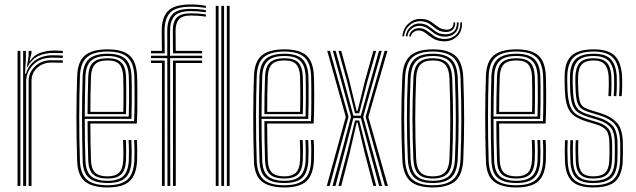

<svg xmlns="http://www.w3.org/2000/svg" viewBox="-20 -826 2826 853"><path d="M99.8 -528.8 107.2 -580V-600H119.8V-589L111.2 -555.5H113.8Q130.8 -581.2 159.6 -591.4Q188.5 -601.5 220.5 -601.5Q239 -601.5 259 -600.2V-589.8Q240.2 -591 219.2 -591Q133.5 -591 102.5 -528.8ZM82.8 0V-600H95V-562.8L91.2 -498H95.2Q107 -537.5 138.4 -559Q169.8 -580.5 215 -580.5Q227 -580.5 239.1 -580Q251.2 -579.5 259 -579V-568.5Q237.5 -569.8 211.2 -569.8Q156.8 -569.8 126.5 -537.2Q96.2 -504.8 96.2 -465V0ZM58 0V-600H70.5V0ZM107.2 0V-465.5Q107.2 -503.5 135.6 -531Q164 -558.5 208.2 -558.5Q237 -558.5 259 -557.8V-547.2Q237 -548 208 -548Q171.5 -548 145.8 -525.2Q120 -502.5 120 -466V0Z M458.2 6.8Q391 6.8 358 -19.5Q325 -45.8 322.8 -110.8Q319.5 -212.8 319.6 -307Q319.8 -401.2 322.8 -488.2Q325.2 -553.5 357.9 -580.1Q390.5 -606.8 457.8 -606.8Q525 -606.8 555.6 -579.6Q586.2 -552.5 589 -489Q589.5 -481.5 589.9 -458.4Q590.2 -435.2 590.4 -403.8Q590.5 -372.2 590 -338.9Q589.5 -305.5 587.8 -277.2H381.5Q381.5 -234.5 382.2 -195.8Q383 -157 384.2 -114.2Q385.5 -76 402.6 -59.2Q419.8 -42.5 458.2 -42.5Q491.8 -42.5 508.6 -58.4Q525.5 -74.2 527.5 -114.2Q528.5 -132.8 528.1 -158.9Q527.8 -185 526.8 -204H539Q540.5 -181.2 540.5 -155.1Q540.5 -129 539.8 -113.8Q537.5 -70.2 518.5 -51.5Q499.5 -32.8 458.2 -32.8Q413 -32.8 393.1 -51.8Q373.2 -70.8 372 -113.8Q370.5 -161 369.8 -204.5Q369 -248 369 -287.8H576Q577.5 -324 577.8 -366.8Q578 -409.5 577.6 -443.8Q577.2 -478 576.8 -488.5Q574.2 -546.8 546.5 -571.9Q518.8 -597 457.8 -597Q396.5 -597 366.8 -572.1Q337 -547.2 335 -486.2Q332.2 -407.5 332 -308.9Q331.8 -210.2 335 -113.2Q336.8 -54.8 365.1 -28.9Q393.5 -3 458.2 -3Q518 -3 545.9 -28.1Q573.8 -53.2 576.8 -112.5Q577.5 -127.5 577.4 -155.4Q577.2 -183.2 575.8 -204H588Q589.5 -183.2 589.6 -155.5Q589.8 -127.8 589 -111.8Q585.8 -48.2 555.4 -20.8Q525 6.8 458.2 6.8ZM458.2 -12.8Q403.8 -12.8 376.4 -34.9Q349 -57 347.2 -112.8Q344.5 -200.8 344.4 -299.4Q344.2 -398 347.2 -485.8Q349.2 -541.2 375.6 -564.2Q402 -587.2 457.8 -587.2Q512.5 -587.2 537.2 -564.2Q562 -541.2 564.5 -488.2Q565 -478.5 565.4 -447.9Q565.8 -417.2 565.5 -377Q565.2 -336.8 564 -298H356.5Q356.5 -253.5 357.2 -205.4Q358 -157.2 359.5 -113.5Q361.2 -63.8 384.9 -43.2Q408.5 -22.8 458.2 -22.8Q505.8 -22.8 527.8 -43.8Q549.8 -64.8 552.2 -113.5Q553 -128.5 552.9 -155.9Q552.8 -183.2 551.2 -204H563.8Q565 -182.5 565.1 -155.4Q565.2 -128.2 564.5 -113Q561.8 -59.2 537.1 -36Q512.5 -12.8 458.2 -12.8ZM356.5 -308.2H552Q553.2 -344.2 553.4 -381.4Q553.5 -418.5 553.1 -447.5Q552.8 -476.5 552.2 -487.5Q550 -535.2 528.2 -556.2Q506.5 -577.2 457.8 -577.2Q406.5 -577.2 383.9 -555.6Q361.2 -534 359.5 -485.2Q358 -442.2 357.4 -396.8Q356.8 -351.2 356.5 -308.2ZM369 -318.8Q369 -353 369.8 -396.8Q370.5 -440.5 372 -484.8Q373.2 -529 393.4 -548.1Q413.5 -567.2 457.8 -567.2Q500.2 -567.2 519.1 -548.5Q538 -529.8 539.8 -487Q540.2 -475.5 540.6 -448.5Q541 -421.5 540.9 -387Q540.8 -352.5 539.8 -318.8ZM381.5 -329H527.8Q529 -380.2 528.6 -426Q528.2 -471.8 527.5 -486.2Q526 -522.8 510.6 -540.1Q495.2 -557.5 457.8 -557.5Q418.8 -557.5 402.1 -540.1Q385.5 -522.8 384.2 -484.2Q382.8 -442.2 382.1 -404.6Q381.5 -367 381.5 -329Z M650.8 -589.2V-600H699.2L698.5 -687.8Q698 -748.5 726.6 -777.4Q755.2 -806.2 827.5 -806.2Q865.8 -806.2 894.5 -800V-790.5Q862.8 -796.2 827.5 -796.2Q760 -796.2 735.2 -768.9Q710.5 -741.5 711 -687.8L711.8 -589.2ZM724 0 723.2 -567.8H650.8V-578.5H723.2L723 -687.8Q723 -736.2 745 -761.4Q767 -786.5 827.5 -786.5Q861 -786.5 894.5 -781.2V-771.5Q878.2 -774 862.6 -775.2Q847 -776.5 827.5 -776.5Q773 -776.5 754.1 -753.4Q735.2 -730.2 735.5 -687.8V-578.5H878V-567.8H735.8L736.5 0ZM748.5 -589.2 747.8 -687.8Q747.2 -729 765.4 -747.9Q783.5 -766.8 827.5 -766.8Q843.2 -766.8 858.9 -765.9Q874.5 -765 894.5 -762V-752Q873.8 -755 857.5 -756Q841.2 -757 827.5 -757Q788.2 -757 774 -739.2Q759.8 -721.5 760 -687.8L760.8 -600H878V-589.2ZM699.5 0V-546.2H650.8V-557H711.8V0ZM748.5 0V-557H878V-546.2H761V0ZM987.8 0V-800H1000.2V0ZM938.5 0V-800H951V0ZM963.2 0V-800H975.5V0Z M1243.8 6.8Q1176.5 6.8 1143.5 -19.5Q1110.5 -45.8 1108.2 -110.8Q1105 -212.8 1105.1 -307Q1105.2 -401.2 1108.2 -488.2Q1110.8 -553.5 1143.4 -580.1Q1176 -606.8 1243.2 -606.8Q1310.5 -606.8 1341.1 -579.6Q1371.8 -552.5 1374.5 -489Q1375 -481.5 1375.4 -458.4Q1375.8 -435.2 1375.9 -403.8Q1376 -372.2 1375.5 -338.9Q1375 -305.5 1373.2 -277.2H1167Q1167 -234.5 1167.8 -195.8Q1168.5 -157 1169.8 -114.2Q1171 -76 1188.1 -59.2Q1205.2 -42.5 1243.8 -42.5Q1277.2 -42.5 1294.1 -58.4Q1311 -74.2 1313 -114.2Q1314 -132.8 1313.6 -158.9Q1313.2 -185 1312.2 -204H1324.5Q1326 -181.2 1326 -155.1Q1326 -129 1325.2 -113.8Q1323 -70.2 1304 -51.5Q1285 -32.8 1243.8 -32.8Q1198.5 -32.8 1178.6 -51.8Q1158.8 -70.8 1157.5 -113.8Q1156 -161 1155.2 -204.5Q1154.5 -248 1154.5 -287.8H1361.5Q1363 -324 1363.2 -366.8Q1363.5 -409.5 1363.1 -443.8Q1362.8 -478 1362.2 -488.5Q1359.8 -546.8 1332 -571.9Q1304.2 -597 1243.2 -597Q1182 -597 1152.2 -572.1Q1122.5 -547.2 1120.5 -486.2Q1117.8 -407.5 1117.5 -308.9Q1117.2 -210.2 1120.5 -113.2Q1122.2 -54.8 1150.6 -28.9Q1179 -3 1243.8 -3Q1303.5 -3 1331.4 -28.1Q1359.2 -53.2 1362.2 -112.5Q1363 -127.5 1362.9 -155.4Q1362.8 -183.2 1361.2 -204H1373.5Q1375 -183.2 1375.1 -155.5Q1375.2 -127.8 1374.5 -111.8Q1371.2 -48.2 1340.9 -20.8Q1310.5 6.8 1243.8 6.8ZM1243.8 -12.8Q1189.2 -12.8 1161.9 -34.9Q1134.5 -57 1132.8 -112.8Q1130 -200.8 1129.9 -299.4Q1129.8 -398 1132.8 -485.8Q1134.8 -541.2 1161.1 -564.2Q1187.5 -587.2 1243.2 -587.2Q1298 -587.2 1322.8 -564.2Q1347.5 -541.2 1350 -488.2Q1350.5 -478.5 1350.9 -447.9Q1351.2 -417.2 1351 -377Q1350.8 -336.8 1349.5 -298H1142Q1142 -253.5 1142.8 -205.4Q1143.5 -157.2 1145 -113.5Q1146.8 -63.8 1170.4 -43.2Q1194 -22.8 1243.8 -22.8Q1291.2 -22.8 1313.2 -43.8Q1335.2 -64.8 1337.8 -113.5Q1338.5 -128.5 1338.4 -155.9Q1338.2 -183.2 1336.8 -204H1349.2Q1350.5 -182.5 1350.6 -155.4Q1350.8 -128.2 1350 -113Q1347.2 -59.2 1322.6 -36Q1298 -12.8 1243.8 -12.8ZM1142 -308.2H1337.5Q1338.8 -344.2 1338.9 -381.4Q1339 -418.5 1338.6 -447.5Q1338.2 -476.5 1337.8 -487.5Q1335.5 -535.2 1313.8 -556.2Q1292 -577.2 1243.2 -577.2Q1192 -577.2 1169.4 -555.6Q1146.8 -534 1145 -485.2Q1143.5 -442.2 1142.9 -396.8Q1142.2 -351.2 1142 -308.2ZM1154.5 -318.8Q1154.5 -353 1155.2 -396.8Q1156 -440.5 1157.5 -484.8Q1158.8 -529 1178.9 -548.1Q1199 -567.2 1243.2 -567.2Q1285.8 -567.2 1304.6 -548.5Q1323.5 -529.8 1325.2 -487Q1325.8 -475.5 1326.1 -448.5Q1326.5 -421.5 1326.4 -387Q1326.2 -352.5 1325.2 -318.8ZM1167 -329H1313.2Q1314.5 -380.2 1314.1 -426Q1313.8 -471.8 1313 -486.2Q1311.5 -522.8 1296.1 -540.1Q1280.8 -557.5 1243.2 -557.5Q1204.2 -557.5 1187.6 -540.1Q1171 -522.8 1169.8 -484.2Q1168.2 -442.2 1167.6 -404.6Q1167 -367 1167 -329Z M1457.2 0 1504.2 -173.5 1539.5 -307 1499 -455.2 1458.8 -600H1471.2L1509.2 -462.2L1550 -312H1583L1622.8 -455.2L1663.8 -600H1676L1633 -448.5L1593.5 -307L1629.8 -173L1677.5 0H1664.5L1620 -164L1583.2 -301.2H1549.8L1514 -164.2L1470.5 0ZM1431.8 0 1516.2 -306.8 1433.8 -600H1446L1528.5 -307L1444.5 0ZM1690.2 0 1604.5 -307 1688.8 -600H1701.2L1616.5 -306.8L1703.2 0ZM1557.2 -322.8 1520.8 -468.2 1483.8 -600H1496L1530.2 -474.5L1564.5 -333.2H1568.5L1602.2 -469.8L1638.8 -600H1651.2L1611.8 -462.5L1575.8 -322.8ZM1483.5 0 1524.2 -155.5 1557.2 -290.8H1575.8L1609.8 -155.8L1651.5 0H1638.8L1600.2 -146.8L1568.5 -281.2H1564.5L1533.8 -147.2L1496 0Z M1902.8 6.8Q1833.2 6.8 1801.8 -22.4Q1770.2 -51.5 1767.2 -118.8Q1763.5 -205.8 1763.1 -293.9Q1762.8 -382 1767.2 -480.8Q1770.2 -550.5 1803.1 -578.6Q1836 -606.8 1902.8 -606.8Q1970.8 -606.8 2003.1 -578.1Q2035.5 -549.5 2038.2 -480.2Q2045.8 -292 2038.2 -118.8Q2035.2 -48.8 2002.1 -21Q1969 6.8 1902.8 6.8ZM1902.8 -3Q1964.2 -3 1993.6 -29.2Q2023 -55.5 2026 -119.2Q2029.2 -199.8 2029.6 -289.8Q2030 -379.8 2026 -480Q2023.2 -544.2 1993.6 -570.6Q1964 -597 1902.8 -597Q1840.8 -597 1811.5 -570.4Q1782.2 -543.8 1779.5 -480Q1775.2 -380.2 1775.5 -293.2Q1775.8 -206.2 1779.5 -119.2Q1782.2 -56.2 1811.4 -29.6Q1840.5 -3 1902.8 -3ZM1902.8 -12.8Q1845.8 -12.8 1820 -37.6Q1794.2 -62.5 1791.8 -119.8Q1788 -208.8 1787.8 -294.4Q1787.5 -380 1791.8 -479.5Q1794.2 -538.2 1820.8 -562.8Q1847.2 -587.2 1902.8 -587.2Q1957.2 -587.2 1984.1 -563.4Q2011 -539.5 2013.5 -479.5Q2017.2 -386 2017.4 -297.4Q2017.5 -208.8 2013.5 -120Q2011 -61 1984.2 -36.9Q1957.5 -12.8 1902.8 -12.8ZM1902.8 -22.8Q1953.2 -22.8 1976.1 -45.5Q1999 -68.2 2001.2 -120.8Q2005 -208 2005.1 -293.2Q2005.2 -378.5 2001.2 -479Q1999.2 -533.8 1975.1 -555.5Q1951 -577.2 1902.8 -577.2Q1852.2 -577.2 1829.4 -554.4Q1806.5 -531.5 1804 -478.8Q1800 -383.5 1800 -298.8Q1800 -214 1804 -120Q1806.5 -67 1829.9 -44.9Q1853.2 -22.8 1902.8 -22.8ZM1902.8 -32.8Q1858.8 -32.8 1838.6 -53.1Q1818.5 -73.5 1816.5 -120Q1812.5 -211.5 1812.4 -295.6Q1812.2 -379.8 1816.5 -478.5Q1818.5 -527 1839.1 -547.1Q1859.8 -567.2 1902.8 -567.2Q1946.8 -567.2 1966.9 -546.8Q1987 -526.2 1989 -478.2Q1993 -376 1992.8 -290.6Q1992.5 -205.2 1989 -121Q1987 -73.2 1966.6 -53Q1946.2 -32.8 1902.8 -32.8ZM1902.8 -42.5Q1940.2 -42.5 1957.5 -60.8Q1974.8 -79 1976.8 -121.2Q1980.5 -210 1980.5 -292.8Q1980.5 -375.5 1976.8 -477.8Q1975 -520.2 1957.9 -538.9Q1940.8 -557.5 1902.8 -557.5Q1865 -557.5 1847.8 -539.1Q1830.5 -520.8 1828.8 -478.5Q1824.8 -380 1824.8 -296.5Q1824.8 -213 1828.8 -120.2Q1830.5 -79.2 1847.8 -60.9Q1865 -42.5 1902.8 -42.5ZM1767.5 -664.5Q1770.8 -700.5 1796.9 -723.1Q1823 -745.8 1859 -741.5Q1881 -739.2 1896.1 -728.6Q1911.2 -718 1925 -707.4Q1938.8 -696.8 1956.5 -694.8Q1974.2 -692.2 1984.9 -700.1Q1995.5 -708 1994.8 -726.5H2002.2Q2003 -703.5 1989.6 -692.6Q1976.2 -681.8 1954 -684.2Q1933.2 -686.2 1919 -696.9Q1904.8 -707.5 1890.8 -718.1Q1876.8 -728.8 1857 -731.2Q1825.5 -735.2 1801.8 -715.6Q1778 -696 1775.2 -664.5ZM1782.8 -664.5Q1785 -691 1805.8 -707.9Q1826.5 -724.8 1853.8 -721Q1872.5 -718.5 1886.5 -707.8Q1900.5 -697 1915.2 -686.5Q1930 -676 1951 -674Q1978.2 -671.5 1994.5 -684.9Q2010.8 -698.2 2009.8 -726.5H2017.5Q2018.5 -693.5 1999 -677.1Q1979.5 -660.8 1949.2 -663.5Q1926.8 -665.8 1911.6 -676.4Q1896.5 -687 1883 -697.6Q1869.5 -708.2 1852 -710.5Q1827.5 -713.8 1809.9 -699.9Q1792.2 -686 1790.2 -664.5ZM1797.8 -664.5Q1799.2 -681 1814.2 -692.1Q1829.2 -703.2 1849.8 -700.5Q1866 -698.2 1879.5 -687.5Q1893 -676.8 1908.6 -666.1Q1924.2 -655.5 1946.5 -653.2Q1980.5 -650 2003.4 -669.4Q2026.2 -688.8 2025 -726.5H2032.5Q2034 -683.8 2007.8 -661.5Q1981.5 -639.2 1944.5 -643Q1920 -645 1903 -655.8Q1886 -666.5 1872.9 -677.2Q1859.8 -688 1847.2 -690Q1832 -692.8 1819.1 -684.4Q1806.2 -676 1805.5 -664.5Z M2274.2 6.8Q2207 6.8 2174 -19.5Q2141 -45.8 2138.8 -110.8Q2135.5 -212.8 2135.6 -307Q2135.8 -401.2 2138.8 -488.2Q2141.2 -553.5 2173.9 -580.1Q2206.5 -606.8 2273.8 -606.8Q2341 -606.8 2371.6 -579.6Q2402.2 -552.5 2405 -489Q2405.5 -481.5 2405.9 -458.4Q2406.2 -435.2 2406.4 -403.8Q2406.5 -372.2 2406 -338.9Q2405.5 -305.5 2403.8 -277.2H2197.5Q2197.5 -234.5 2198.2 -195.8Q2199 -157 2200.2 -114.2Q2201.5 -76 2218.6 -59.2Q2235.8 -42.5 2274.2 -42.5Q2307.8 -42.5 2324.6 -58.4Q2341.5 -74.2 2343.5 -114.2Q2344.5 -132.8 2344.1 -158.9Q2343.8 -185 2342.8 -204H2355Q2356.5 -181.2 2356.5 -155.1Q2356.5 -129 2355.8 -113.8Q2353.5 -70.2 2334.5 -51.5Q2315.5 -32.8 2274.2 -32.8Q2229 -32.8 2209.1 -51.8Q2189.2 -70.8 2188 -113.8Q2186.5 -161 2185.8 -204.5Q2185 -248 2185 -287.8H2392Q2393.5 -324 2393.8 -366.8Q2394 -409.5 2393.6 -443.8Q2393.2 -478 2392.8 -488.5Q2390.2 -546.8 2362.5 -571.9Q2334.8 -597 2273.8 -597Q2212.5 -597 2182.8 -572.1Q2153 -547.2 2151 -486.2Q2148.2 -407.5 2148 -308.9Q2147.8 -210.2 2151 -113.2Q2152.8 -54.8 2181.1 -28.9Q2209.5 -3 2274.2 -3Q2334 -3 2361.9 -28.1Q2389.8 -53.2 2392.8 -112.5Q2393.5 -127.5 2393.4 -155.4Q2393.2 -183.2 2391.8 -204H2404Q2405.5 -183.2 2405.6 -155.5Q2405.8 -127.8 2405 -111.8Q2401.8 -48.2 2371.4 -20.8Q2341 6.8 2274.2 6.8ZM2274.2 -12.8Q2219.8 -12.8 2192.4 -34.9Q2165 -57 2163.2 -112.8Q2160.5 -200.8 2160.4 -299.4Q2160.2 -398 2163.2 -485.8Q2165.2 -541.2 2191.6 -564.2Q2218 -587.2 2273.8 -587.2Q2328.5 -587.2 2353.2 -564.2Q2378 -541.2 2380.5 -488.2Q2381 -478.5 2381.4 -447.9Q2381.8 -417.2 2381.5 -377Q2381.2 -336.8 2380 -298H2172.5Q2172.5 -253.5 2173.2 -205.4Q2174 -157.2 2175.5 -113.5Q2177.2 -63.8 2200.9 -43.2Q2224.5 -22.8 2274.2 -22.8Q2321.8 -22.8 2343.8 -43.8Q2365.8 -64.8 2368.2 -113.5Q2369 -128.5 2368.9 -155.9Q2368.8 -183.2 2367.2 -204H2379.8Q2381 -182.5 2381.1 -155.4Q2381.2 -128.2 2380.5 -113Q2377.8 -59.2 2353.1 -36Q2328.5 -12.8 2274.2 -12.8ZM2172.5 -308.2H2368Q2369.2 -344.2 2369.4 -381.4Q2369.5 -418.5 2369.1 -447.5Q2368.8 -476.5 2368.2 -487.5Q2366 -535.2 2344.2 -556.2Q2322.5 -577.2 2273.8 -577.2Q2222.5 -577.2 2199.9 -555.6Q2177.2 -534 2175.5 -485.2Q2174 -442.2 2173.4 -396.8Q2172.8 -351.2 2172.5 -308.2ZM2185 -318.8Q2185 -353 2185.8 -396.8Q2186.5 -440.5 2188 -484.8Q2189.2 -529 2209.4 -548.1Q2229.5 -567.2 2273.8 -567.2Q2316.2 -567.2 2335.1 -548.5Q2354 -529.8 2355.8 -487Q2356.2 -475.5 2356.6 -448.5Q2357 -421.5 2356.9 -387Q2356.8 -352.5 2355.8 -318.8ZM2197.5 -329H2343.8Q2345 -380.2 2344.6 -426Q2344.2 -471.8 2343.5 -486.2Q2342 -522.8 2326.6 -540.1Q2311.2 -557.5 2273.8 -557.5Q2234.8 -557.5 2218.1 -540.1Q2201.5 -522.8 2200.2 -484.2Q2198.8 -442.2 2198.1 -404.6Q2197.5 -367 2197.5 -329Z M2615 -32.8Q2576 -32.8 2557.5 -51Q2539 -69.2 2537.8 -113.5Q2537 -137.8 2536.8 -157.9Q2536.5 -178 2537.8 -203H2549.5Q2548.2 -177.5 2548.6 -157.6Q2549 -137.8 2549.8 -113.8Q2550.8 -75.8 2565.9 -59.1Q2581 -42.5 2615 -42.5Q2651.2 -42.5 2668.1 -58.2Q2685 -74 2686.8 -111.8Q2688 -136.8 2687.8 -149.2Q2687.5 -161.8 2687.5 -184.8Q2687.5 -228.5 2674.1 -246Q2660.8 -263.5 2632.5 -272.2L2589 -285.5Q2554.5 -295.8 2533.2 -310Q2512 -324.2 2501.6 -350.9Q2491.2 -377.5 2489.5 -425.8Q2488.5 -447.8 2488.4 -460.5Q2488.2 -473.2 2488.5 -488.8Q2489.5 -553.5 2520.9 -580.1Q2552.2 -606.8 2617.2 -606.8Q2681.2 -606.8 2710.4 -579Q2739.5 -551.2 2743.8 -487.5Q2744.5 -476 2744.2 -448.4Q2744 -420.8 2742 -399H2730.2Q2732.2 -422 2732.4 -448.9Q2732.5 -475.8 2731.8 -487.2Q2728.2 -545 2702 -571Q2675.8 -597 2617.2 -597Q2555.5 -597 2528.5 -571Q2501.5 -545 2500.2 -487.5Q2500 -473.5 2500.2 -460Q2500.5 -446.5 2501.2 -426Q2503.5 -378.8 2513.4 -354Q2523.2 -329.2 2542.6 -317.1Q2562 -305 2592.5 -295.8L2635.8 -282.5Q2668.5 -272.5 2684 -252.5Q2699.5 -232.5 2699.5 -184.8Q2699.5 -167.8 2699.6 -157.8Q2699.8 -147.8 2699.6 -137.9Q2699.5 -128 2698.8 -111Q2696.8 -70.5 2678.1 -51.6Q2659.5 -32.8 2615 -32.8ZM2615 -12.8Q2563.2 -12.8 2539.5 -35.6Q2515.8 -58.5 2514 -112.8Q2513.2 -135.5 2513 -157.5Q2512.8 -179.5 2514 -203H2525.8Q2524.8 -179.8 2524.9 -158.2Q2525 -136.8 2525.8 -113Q2527.2 -63.8 2548.6 -43.2Q2570 -22.8 2615 -22.8Q2663.2 -22.8 2686 -42.9Q2708.8 -63 2710.8 -111.2Q2711.8 -132.2 2711.6 -148Q2711.5 -163.8 2711.5 -184.8Q2711.5 -238.8 2692.8 -260.2Q2674 -281.8 2638.8 -292.5L2596 -305.5Q2569 -313.8 2551.4 -324.4Q2533.8 -335 2524.4 -358Q2515 -381 2513.2 -426.2Q2512.5 -444.2 2512.2 -458.6Q2512 -473 2512.2 -487.2Q2513.2 -541.2 2538.5 -564.2Q2563.8 -587.2 2617.2 -587.2Q2671 -587.2 2693.9 -562.6Q2716.8 -538 2720 -486.8Q2720.8 -473 2720.4 -446.4Q2720 -419.8 2718.2 -399H2706.5Q2708.2 -419.5 2708.5 -447.9Q2708.8 -476.2 2708.2 -485.8Q2705.2 -535.2 2683.6 -556.2Q2662 -577.2 2617.2 -577.2Q2568.2 -577.2 2547.1 -555.8Q2526 -534.2 2524.5 -487.8Q2523.8 -468.2 2524.2 -456.8Q2524.8 -445.2 2525.5 -426.2Q2527 -384.5 2534.9 -363.5Q2542.8 -342.5 2558.4 -332.9Q2574 -323.2 2599.2 -315.8L2641.8 -302.8Q2682.2 -290.2 2702.9 -266.1Q2723.5 -242 2723.5 -184.8Q2723.5 -165.2 2723.6 -149.5Q2723.8 -133.8 2722.8 -111Q2720.5 -59 2696 -35.9Q2671.5 -12.8 2615 -12.8ZM2615 6.8Q2550.2 6.8 2521.2 -20.8Q2492.2 -48.2 2490 -111.8Q2489.2 -134.8 2489.1 -156.9Q2489 -179 2490.2 -203H2502.2Q2500.8 -179.2 2501 -157Q2501.2 -134.8 2502 -112.2Q2504 -53 2530.6 -28Q2557.2 -3 2615 -3Q2677.5 -3 2704.9 -28.2Q2732.2 -53.5 2734.8 -110.5Q2735.8 -135.2 2735.6 -147.2Q2735.5 -159.2 2735.5 -184.8Q2735.5 -244.8 2713.1 -271.9Q2690.8 -299 2645 -313L2602.8 -326Q2580 -332.8 2566.2 -341.4Q2552.5 -350 2545.6 -369Q2538.8 -388 2537.2 -426.5Q2536.5 -447 2536.1 -458.1Q2535.8 -469.2 2536.2 -486.5Q2538 -527.2 2555.8 -547.2Q2573.5 -567.2 2617.2 -567.2Q2656 -567.2 2674.9 -548.5Q2693.8 -529.8 2696.2 -485.5Q2696.8 -476 2696.6 -449.2Q2696.5 -422.5 2694.8 -399H2683Q2684.5 -422.8 2684.8 -448.9Q2685 -475 2684.2 -485.2Q2682 -522.8 2666.4 -540.1Q2650.8 -557.5 2617.2 -557.5Q2582.5 -557.5 2566 -541Q2549.5 -524.5 2548.2 -486.5Q2547.8 -468.5 2548.1 -456.8Q2548.5 -445 2549.2 -426.8Q2550.8 -391.8 2556.2 -374.6Q2561.8 -357.5 2573.6 -350Q2585.5 -342.5 2606 -336.2L2648 -323.2Q2694.8 -308.8 2721 -280.4Q2747.2 -252 2747.2 -184.8Q2747.2 -159.2 2747.4 -147.1Q2747.5 -135 2746.5 -110.2Q2744 -49.8 2714.9 -21.5Q2685.8 6.8 2615 6.8Z"/></svg>

Font: Big Shoulders Inline Text Light
Style: Regular
Weight: 300
Designer: Patric King
Foundry: XO Type Co
Version: Version 1.000